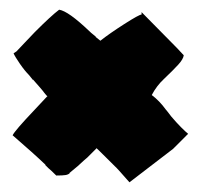

<svg xmlns="http://www.w3.org/2000/svg" viewBox="-20 -724 408 396"><path d="M368 -448 337 -417 247 -348Q219 -380 217 -381L209 -389Q174 -424 179 -418L160 -399L153 -393Q143 -383 123 -367H124Q121 -364 115.5 -363Q110 -362 96 -362Q84 -374 80 -377L73 -384H74Q50 -407 6 -445Q11 -455 49 -495L78 -526Q77 -525 71 -533Q69 -536 62.5 -543.5Q56 -551 48 -560V-559L40 -569Q31 -578 21 -592.5Q11 -607 8 -614L14 -618L32 -637L52 -658Q86 -692 102 -704Q121 -701 164 -660Q168 -656 172 -653Q176 -650 178 -648H177L187 -640Q206 -655 236.5 -674.5Q267 -694 272 -694V-699L344 -626L359 -610Q358 -602 347.5 -590.5Q337 -579 318 -561Q303 -547 293 -528Q309 -516 322 -498Q324 -496 333 -484Q344 -471 353.5 -461.5Q363 -452 368 -448Z"/></svg>

Font: Londrina Solid Black
Style: Regular
Weight: 900
Designer: Marcelo Magalhaes
Foundry: Marcelo Magalhães
Version: Version 1.002